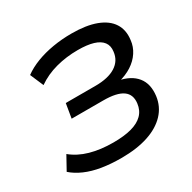

<svg xmlns="http://www.w3.org/2000/svg" viewBox="-159 -875 1047 1045"><g transform="rotate(-30 364.0 -352.5)"><path d="M315 9Q250 9 194 0Q138 -9 93.5 -28.5Q49 -48 19 -75L66 -160Q112 -122 176 -104Q240 -86 320 -86Q387 -86 433.5 -98.5Q480 -111 506.5 -137.5Q533 -164 538 -205Q545 -259 507.5 -285.5Q470 -312 386 -312H187L202 -402H389Q469 -402 515 -431Q561 -460 567 -514Q572 -549 554.5 -572.5Q537 -596 499 -607.5Q461 -619 402 -619Q330 -619 264.5 -601.5Q199 -584 146 -547L110 -631Q147 -658 195.5 -676.5Q244 -695 300.5 -704.5Q357 -714 417 -714Q510 -714 571 -691Q632 -668 659.5 -625Q687 -582 679 -522Q675 -483 653 -449.5Q631 -416 594.5 -392.5Q558 -369 509 -357L510 -365Q584 -351 620 -306.5Q656 -262 647 -189Q639 -127 597 -82.5Q555 -38 484 -14.5Q413 9 315 9Z"/></g></svg>

Font: Nunito Sans 10pt SemiExpanded SemiBold
Style: Italic
Weight: 600
Width: 6
Italic angle: -9°
Designer: Vernon Adams
Foundry: Vernon Adams
Version: Version 3.101;gftools[0.9.27]